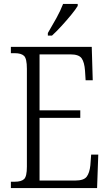

<svg xmlns="http://www.w3.org/2000/svg" viewBox="-20 -951 555 971"><path d="M35 0V-32H55Q88 -32 102 -45.5Q116 -59 116 -108V-603Q116 -655 101.5 -668.5Q87 -682 55 -682H35V-714H444L449 -545H413L410 -593Q407 -636 393 -656Q379 -676 336 -676H180V-393H386V-355H180V-38H361Q404 -38 418.5 -57.5Q433 -77 437 -115L441 -169H477L471 0ZM222 -784Q244 -821 265 -859Q286 -897 299 -931H373V-921Q363 -904 340.5 -876.5Q318 -849 292 -820.5Q266 -792 243 -771H222Z"/></svg>

Font: Noto Serif Lao Condensed Light
Style: Regular
Weight: 300
Width: 3
Designer: Monotype Design Team
Foundry: Monotype Imaging Inc.
Version: Version 2.003; ttfautohint (v1.8.4.7-5d5b)